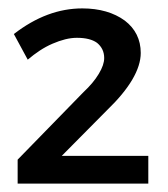

<svg xmlns="http://www.w3.org/2000/svg" viewBox="-20 -797 399 457"><path d="M215 -621C206 -606 194 -592 179 -578L22 -417V-360H333V-426H127L235 -535C288 -586 315 -632 315 -671C315 -703 302 -729 277 -748C251 -767 217 -777 176 -777C120 -777 66 -757 13 -716L46 -655C65 -671 84 -684 105 -693C126 -702 145 -707 163 -707C184 -707 200 -703 211 -695C222 -686 228 -674 228 -659C228 -648 224 -636 215 -621Z"/></svg>

Font: Argentum Sans
Style: Regular
Weight: 400
Designer: Julieta Ulanovsky
Foundry: Julieta Ulanovsky
Version: Version 5.001;March 29, 2019;FontCreator 11.5.0.2425 64-bit